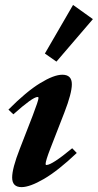

<svg xmlns="http://www.w3.org/2000/svg" viewBox="-20 -748 397 779"><path d="M209 -498 162.1 -530.8 276.4 -728 356.9 -670.4ZM67.4 11.2Q29.3 11.2 29.3 -27.8Q29.3 -64.9 60.1 -143.6L112.8 -279.3Q136.2 -340.3 136.2 -350.6Q136.2 -354.5 132.3 -354.5Q112.8 -354.5 34.2 -284.2L14.2 -303.2Q86.9 -376.5 142.8 -410.6Q198.7 -444.8 232.9 -444.8Q271.5 -444.8 271.5 -406.2Q271.5 -369.6 241.2 -291.5L184.6 -146Q165 -95.7 165 -82.5Q165 -78.6 168.5 -78.6Q190.9 -78.6 272.9 -146.5L291.5 -127.4Q215.3 -55.2 158.2 -22Q101.1 11.2 67.4 11.2Z"/></svg>

Font: Elstob Grade
Style: Italic
Weight: 400
Italic angle: -20°
Designer: Peter S. Baker
Version: Version 1.015